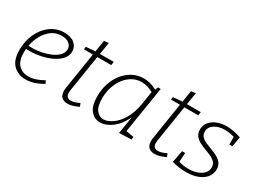

<svg xmlns="http://www.w3.org/2000/svg" viewBox="-45 -1182 2283 1721"><g transform="rotate(30 1097.0 -321.5)"><path d="M229 7Q153 7 102.5 -42.5Q52 -92 52 -199Q52 -261 70.5 -320.5Q89 -380 125 -427.5Q161 -475 211.5 -503.5Q262 -532 326 -532Q394 -532 432 -500Q470 -468 470 -419Q470 -375 440 -340.5Q410 -306 360.5 -281.5Q311 -257 251 -244.5Q191 -232 132 -232Q115 -232 99 -233Q97 -216 97 -199Q97 -111 136 -70Q175 -29 237 -29Q310 -29 393 -78L407 -49Q315 7 229 7ZM319 -495Q261 -495 217 -463.5Q173 -432 144 -380.5Q115 -329 104 -269Q123 -267 144 -267Q191 -267 240 -277.5Q289 -288 331 -307Q373 -326 398.5 -353.5Q424 -381 424 -416Q424 -451 396 -473Q368 -495 319 -495Z M777 -25Q714 7 665 7Q626 7 603.5 -14Q581 -35 581 -79Q581 -87 581.5 -93.5Q582 -100 583 -107L643 -489H550L554 -517L649 -525L668 -644L715 -650L695 -525H838L833 -489H689L629 -111Q629 -106 628 -100Q627 -94 627 -87Q627 -56 641 -43.5Q655 -31 677 -31Q696 -31 718 -38Q740 -45 764 -57Z M1000 7Q944 7 904 -39Q864 -85 864 -186Q864 -257 885 -319.5Q906 -382 944.5 -430Q983 -478 1035 -505Q1087 -532 1149 -532Q1180 -532 1213.5 -523.5Q1247 -515 1284 -495L1296 -525H1324L1247 -45L1328 -30L1324 -2L1198 3L1227 -178Q1198 -113 1159 -72.5Q1120 -32 1078.5 -12.5Q1037 7 1000 7ZM1014 -32Q1054 -32 1102 -64Q1150 -96 1190 -162Q1230 -228 1247 -330L1267 -460Q1236 -478 1206 -486Q1176 -494 1147 -494Q1096 -494 1053 -470Q1010 -446 978 -404Q946 -362 928.5 -307Q911 -252 911 -190Q911 -107 941 -69.5Q971 -32 1014 -32Z M1678 -25Q1615 7 1566 7Q1527 7 1504.5 -14Q1482 -35 1482 -79Q1482 -87 1482.5 -93.5Q1483 -100 1484 -107L1544 -489H1451L1455 -517L1550 -525L1569 -644L1616 -650L1596 -525H1739L1734 -489H1590L1530 -111Q1530 -106 1529 -100Q1528 -94 1528 -87Q1528 -56 1542 -43.5Q1556 -31 1578 -31Q1597 -31 1619 -38Q1641 -45 1665 -57Z M1892 7Q1820 7 1745 -14L1769 -138H1801L1795 -44Q1844 -29 1895 -29Q1941 -29 1981.5 -42Q2022 -55 2047 -81Q2072 -107 2072 -144Q2072 -177 2053 -197Q2034 -217 2004 -230.5Q1974 -244 1940.5 -256Q1907 -268 1877.5 -284Q1848 -300 1829 -324.5Q1810 -349 1810 -388Q1810 -432 1836.5 -464.5Q1863 -497 1907 -514.5Q1951 -532 2006 -532Q2075 -532 2155 -504L2137 -402H2106L2105 -481Q2078 -489 2053 -492.5Q2028 -496 2007 -496Q1944 -496 1900.5 -468Q1857 -440 1857 -393Q1857 -361 1876 -341.5Q1895 -322 1925 -309Q1955 -296 1988.5 -283.5Q2022 -271 2052 -255Q2082 -239 2100.5 -214Q2119 -189 2119 -150Q2119 -103 2090 -67.5Q2061 -32 2010 -12.5Q1959 7 1892 7Z"/></g></svg>

Font: Bitter Light
Style: Italic
Weight: 300
Italic angle: -9°
Designer: Sol Matas, and Bitter project Authors
Foundry: Sol Matas
Version: Version 2.001